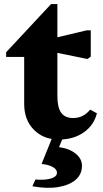

<svg xmlns="http://www.w3.org/2000/svg" viewBox="-20 -666 503 937"><path d="M268 15Q192 15 145 -33Q98 -81 98 -159V-388H10V-411L229 -646H260V-484L403 -518H423V-390L407 -378L260 -408V-198Q260 -142 278.5 -116Q297 -90 337 -90Q387 -90 420 -131L453 -113Q438 -54 388 -19.5Q338 15 268 15ZM138 243 153 210Q200 214 229 205Q258 196 258 177Q258 161 238.5 149.5Q219 138 183 134L241 -10H294L268 52Q319 59 349.5 84Q380 109 380 143Q380 185 349 211.5Q318 238 263.5 247Q209 256 138 243Z"/></svg>

Font: Platypi
Style: Bold
Weight: 700
Designer: David Sargent
Foundry: Bolt Cutter Type
Version: Version 1.200; ttfautohint (v1.8.4.7-5d5b)